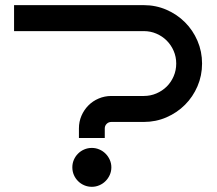

<svg xmlns="http://www.w3.org/2000/svg" viewBox="-20 -720 838 740"><path d="M758.8 -475.1Q758.8 -428.7 741.2 -387.7Q723.6 -346.7 693.1 -316.2Q662.6 -285.6 621.6 -267.8Q580.6 -250 534.2 -250H409.2Q398.4 -250 391.1 -242.7Q383.8 -235.4 383.8 -225.1V-188H284.2V-225.1Q284.2 -251 293.9 -273.7Q303.7 -296.4 320.6 -313.5Q337.4 -330.6 360.4 -340.3Q383.3 -350.1 409.2 -350.1H534.2Q560.1 -350.1 582.8 -359.9Q605.5 -369.6 622.6 -386.5Q639.6 -403.3 649.4 -426.3Q659.2 -449.2 659.2 -475.1Q659.2 -501 649.4 -523.7Q639.6 -546.4 622.6 -563.5Q605.5 -580.6 582.8 -590.3Q560.1 -600.1 534.2 -600.1H34.2V-700.2H534.2Q580.6 -700.2 621.6 -682.4Q662.6 -664.6 693.1 -634Q723.6 -603.5 741.2 -562.5Q758.8 -521.5 758.8 -475.1ZM409.2 -75.2Q409.2 -59.6 403.1 -45.9Q397 -32.2 386.7 -22Q376.5 -11.7 362.8 -5.9Q349.1 0 334 0Q318.4 0 304.7 -5.9Q291 -11.7 280.8 -22Q270.5 -32.2 264.6 -45.9Q258.8 -59.6 258.8 -75.2Q258.8 -90.3 264.6 -104Q270.5 -117.7 280.8 -127.9Q291 -138.2 304.7 -144Q318.4 -149.9 334 -149.9Q349.1 -149.9 362.8 -144Q376.5 -138.2 386.7 -127.9Q397 -117.7 403.1 -104Q409.2 -90.3 409.2 -75.2Z"/></svg>

Font: Bruno Ace SC
Style: Regular
Weight: 400
Designer: Astigmatic (AOETI)
Foundry: Astigmatic (AOETI)
Version: Version 1.000